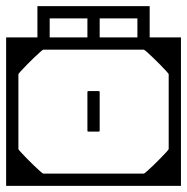

<svg xmlns="http://www.w3.org/2000/svg" viewBox="-40 -606 610 626"><path d="M550 -128H510Q510 -155.5 510 -172Q510 -188.5 510 -203.8Q510 -219 510 -243Q510 -243 510 -243Q510 -243 510 -243Q510 -243 510 -243Q510 -243 510 -243Q510 -268 510 -281Q510 -294 510 -302.8Q510 -311.5 510 -323.2Q510 -335 510 -358H550ZM550 -279Q550 -279 550 -258.8Q550 -238.5 550 -206.8Q550 -175 550 -139.5Q550 -104 550 -72.2Q550 -40.5 550 -20.2Q550 0 550 0Q550 0 550 0Q550 0 550 0Q550 0 550 0Q550 0 550 0Q550 0 529.8 0Q509.5 0 477.5 0Q445.5 0 409.2 0Q373 0 339.8 0Q306.5 0 284 0Q261.5 0 258 0Q258 0 258 0Q258 0 258 0Q258 0 258 0Q258 0 258 0Q258 0 258 0Q258 -10 258 -20.2Q258 -30.5 258 -40Q258 -40 275.2 -40Q292.5 -40 318 -40Q343.5 -40 369 -40Q394.5 -40 411.8 -40Q429 -40 429 -40Q429 -40 429 -40Q429 -40 429 -40Q429 -40 429 -40Q430.5 -40 439 -47.5Q447.5 -55 459.5 -66.5Q471.5 -78 483 -89.8Q494.5 -101.5 502.2 -110Q510 -118.5 510 -120V-279ZM550 -205H510V-364Q510 -365.5 502.2 -374Q494.5 -382.5 483 -394.2Q471.5 -406 459.5 -417.5Q447.5 -429 439 -436.5Q430.5 -444 429 -444Q429 -444 429 -444Q429 -444 429 -444Q429 -444 429 -444Q429 -444 411.8 -444Q394.5 -444 369 -444Q343.5 -444 318 -444Q292.5 -444 275.2 -444Q258 -444 258 -444Q258 -454 258 -464.2Q258 -474.5 258 -484Q258 -484 258 -484Q258 -484 258 -484Q258 -484 258 -484Q258 -484 258 -484Q258 -484 258 -484Q261.5 -484 284 -484Q306.5 -484 339.8 -484Q373 -484 409.2 -484Q445.5 -484 477.5 -484Q509.5 -484 529.8 -484Q550 -484 550 -484Q550 -484 550 -484Q550 -484 550 -484Q550 -484 550 -484Q550 -484 550 -484Q550 -484 550 -463.8Q550 -443.5 550 -411.8Q550 -380 550 -344.5Q550 -309 550 -277.2Q550 -245.5 550 -225.2Q550 -205 550 -205ZM245 -181Q245 -181 245 -199.8Q245 -218.5 245 -243Q245 -267.5 245 -286.2Q245 -305 245 -305Q245 -305 245 -305Q245 -305 245 -305Q245 -308 245.5 -308.5Q246 -309 249 -309Q254.5 -309 259.8 -309Q265 -309 270.2 -309Q275.5 -309 281 -309Q284 -309 284.5 -308.5Q285 -308 285 -305Q285 -305 285 -305Q285 -305 285 -305Q285 -305 285 -286.2Q285 -267.5 285 -243Q285 -218.5 285 -199.8Q285 -181 285 -181Q285 -181 285 -181Q285 -181 285 -181Q285 -181 285 -181Q285 -181 285 -181Q285 -181 285 -181Q285 -181 285 -181Q285 -181 285 -181Q285 -178 284.5 -177.5Q284 -177 281 -177Q273 -177 265.2 -177Q257.5 -177 249 -177Q246 -177 245.5 -177.5Q245 -178 245 -181Q245 -181 245 -181Q245 -181 245 -181Q245 -181 245 -181Q245 -181 245 -181Q245 -181 245 -181Q245 -181 245 -181Q245 -181 245 -181ZM-20 -128V-358H20Q20 -335 20 -323.2Q20 -311.5 20 -302.8Q20 -294 20 -281Q20 -268 20 -243Q20 -243 20 -243Q20 -243 20 -243Q20 -243 20 -243Q20 -243 20 -243Q20 -219 20 -203.8Q20 -188.5 20 -172Q20 -155.5 20 -128ZM-20 -279H20V-120Q20 -118.5 27.8 -110Q35.5 -101.5 47 -89.8Q58.5 -78 70.5 -66.5Q82.5 -55 91 -47.5Q99.5 -40 101 -40Q101 -40 101 -40Q101 -40 101 -40Q101 -40 101 -40Q101 -40 118.2 -40Q135.5 -40 161 -40Q186.5 -40 212 -40Q237.5 -40 254.8 -40Q272 -40 272 -40Q272 -30.5 272 -20.2Q272 -10 272 0Q272 0 272 0Q272 0 272 0Q272 0 272 0Q272 0 272 0Q272 0 272 0Q268.5 0 246 0Q223.5 0 190.2 0Q157 0 120.8 0Q84.5 0 52.5 0Q20.5 0 0.2 0Q-20 0 -20 0Q-20 0 -20 0Q-20 0 -20 0Q-20 0 -20 0Q-20 0 -20 0Q-20 0 -20 -20.2Q-20 -40.5 -20 -72.2Q-20 -104 -20 -139.5Q-20 -175 -20 -206.8Q-20 -238.5 -20 -258.8Q-20 -279 -20 -279ZM-20 -205Q-20 -205 -20 -225.2Q-20 -245.5 -20 -277.2Q-20 -309 -20 -344.5Q-20 -380 -20 -411.8Q-20 -443.5 -20 -463.8Q-20 -484 -20 -484Q-20 -484 -20 -484Q-20 -484 -20 -484Q-20 -484 -20 -484Q-20 -484 -20 -484Q-20 -484 0.2 -484Q20.5 -484 52.5 -484Q84.5 -484 120.8 -484Q157 -484 190.2 -484Q223.5 -484 246 -484Q268.5 -484 272 -484Q272 -484 272 -484Q272 -484 272 -484Q272 -484 272 -484Q272 -484 272 -484Q272 -484 272 -484Q272 -474.5 272 -464.2Q272 -454 272 -444Q272 -444 254.8 -444Q237.5 -444 212 -444Q186.5 -444 161 -444Q135.5 -444 118.2 -444Q101 -444 101 -444Q101 -444 101 -444Q101 -444 101 -444Q101 -444 101 -444Q99.5 -444 91 -436.5Q82.5 -429 70.5 -417.5Q58.5 -406 47 -394.2Q35.5 -382.5 27.8 -374Q20 -365.5 20 -364V-205ZM245 -463Q245 -473 245 -483.8Q245 -494.5 245 -507Q245 -516 245 -525.8Q245 -535.5 245 -546Q245 -546 245 -546Q245 -546 245 -546Q230 -546 215 -546Q200 -546 185 -546Q169.5 -546 153.8 -546Q138 -546 122 -546Q122 -546 122 -546Q122 -546 122 -546Q122 -535.5 122 -525.8Q122 -516 122 -507Q122 -494.5 122 -483.8Q122 -473 122 -463H82Q82 -472 82 -486.2Q82 -500.5 82 -524.2Q82 -548 82 -586Q82 -586 82 -586Q82 -586 82 -586H275Q275 -586 275 -586Q275 -586 275 -586Q275 -586 275 -586Q275 -546 275 -522Q275 -498 275 -484.5Q275 -471 275 -463ZM285 -463H255Q255 -471 255 -484.5Q255 -498 255 -522Q255 -546 255 -586Q255 -586 255 -586Q255 -586 255 -586Q255 -586 255 -586H448Q448 -586 448 -586Q448 -586 448 -586Q448 -548 448 -524.2Q448 -500.5 448 -486.2Q448 -472 448 -463H408Q408 -473 408 -483.8Q408 -494.5 408 -507Q408 -516 408 -525.8Q408 -535.5 408 -546Q408 -546 408 -546Q408 -546 408 -546Q392.5 -546 376.8 -546Q361 -546 345 -546Q330 -546 315 -546Q300 -546 285 -546Q285 -546 285 -546Q285 -546 285 -546Q285 -535.5 285 -525.8Q285 -516 285 -507Q285 -494.5 285 -483.8Q285 -473 285 -463Z"/></svg>

Font: Honk
Style: Regular
Weight: 400
Designer: Noopur Datye & Yesha Goshar
Foundry: Ek Type
Version: Version 1.000